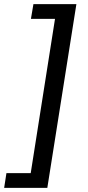

<svg xmlns="http://www.w3.org/2000/svg" viewBox="-79 -725 423 925"><path d="M-59 180 -48 109H69L186 -634H70L82 -705H289L149 180Z"/></svg>

Font: Nunito Sans 12pt Medium
Style: Italic
Weight: 500
Italic angle: -9°
Designer: Vernon Adams
Foundry: Vernon Adams
Version: Version 3.101;gftools[0.9.27]